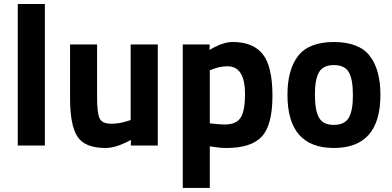

<svg xmlns="http://www.w3.org/2000/svg" viewBox="-20 -720 1938 950"><path d="M67.9 0V-700.2H202.1V0Z M626.5 -500H760.7V0H627.4V-27.8Q555.7 12.2 502.4 12.2Q398.4 12.2 362.3 -45.4Q326.2 -103 326.7 -237.8V-500H460.4V-235.8Q460.4 -161.6 472.7 -134.8Q484.9 -107.9 529.8 -107.9Q574.7 -107.9 613.8 -122.1L626.5 -126Z M1105.5 -392.1Q1068.4 -392.1 1030.3 -377L1018.1 -372.1V-109.9Q1063 -104 1091.3 -104Q1149.4 -104 1170.9 -138.2Q1192.4 -172.4 1192.4 -253.9Q1192.4 -392.1 1105.5 -392.1ZM884.3 210V-500H1017.1V-473.1Q1082 -512.2 1131.3 -512.2Q1232.4 -512.2 1280.3 -451.7Q1328.1 -391.1 1328.1 -246.1Q1328.1 -101.1 1275.4 -44.4Q1222.7 12.2 1101.1 12.2Q1067.9 12.2 1030.3 5.9L1018.1 3.9V210Z M1632.3 -102.1Q1685.5 -102.1 1706.1 -138.2Q1726.6 -173.8 1726.1 -251Q1726.1 -328.1 1705.6 -363.3Q1684.6 -398.4 1631.8 -397.9Q1579.1 -397.9 1558.6 -362.8Q1538.1 -328.1 1538.1 -251Q1538.1 -173.8 1558.6 -137.7Q1579.1 -101.6 1632.3 -102.1ZM1632.3 -512.2Q1756.8 -511.7 1809.6 -443.4Q1862.3 -375 1862.3 -251Q1862.3 12.2 1632.3 12.2Q1402.3 12.2 1402.3 -251Q1402.3 -375 1455.1 -443.4Q1507.8 -511.7 1632.3 -512.2Z"/></svg>

Font: TitilliumWeb-Bold
Style: Bold
Weight: 700
Version: Version 1.001;PS 57.000;hotconv 1.0.70;makeotf.lib2.5.55311